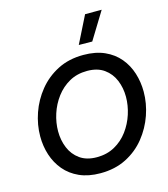

<svg xmlns="http://www.w3.org/2000/svg" viewBox="-142 -1109 1078 1229"><g transform="rotate(-15 397.5 -494.5)"><path d="M537 -818 448 -819 538 -999H648ZM371 10Q291 10 232 -16.5Q173 -43 134.5 -89Q96 -135 77 -193.5Q58 -252 58 -317Q58 -394 84.5 -470.5Q111 -547 162.5 -610.5Q214 -674 288.5 -712Q363 -750 459 -750Q540 -750 599 -723.5Q658 -697 696.5 -651Q735 -605 753.5 -546Q772 -487 772 -423Q772 -346 745.5 -269.5Q719 -193 668 -129.5Q617 -66 542.5 -28Q468 10 371 10ZM375 -95Q442 -95 494 -124Q546 -153 581.5 -201Q617 -249 635.5 -306.5Q654 -364 654 -421Q654 -480 633 -531Q612 -582 568 -613.5Q524 -645 456 -645Q389 -645 337.5 -616Q286 -587 250 -539Q214 -491 195.5 -433.5Q177 -376 177 -319Q177 -260 198 -209Q219 -158 263 -126.5Q307 -95 375 -95Z"/></g></svg>

Font: Be Vietnam Pro Medium
Style: Italic
Weight: 500
Italic angle: -12°
Designer: Lam Bao, Tony Le, Vietanh Nguyen
Foundry: Yellow Type Foundry
Version: Version 1.002; ttfautohint (v1.8.3)